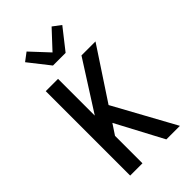

<svg xmlns="http://www.w3.org/2000/svg" viewBox="-291 -1086 1182 1182"><g transform="rotate(-45 300.0 -495.5)"><path d="M417 0 254 -307 209 -239V0H102V-735H209V-415L413 -735H535L315 -401L535 0ZM245 -815 138 -951 191 -991 300 -874 409 -991 462 -951 355 -815Z"/></g></svg>

Font: Iosevka Aile Semibold
Style: Regular
Weight: 600
Designer: Belleve Invis
Foundry: Belleve Invis
Version: Version 31.1.0; ttfautohint (v1.8.4)